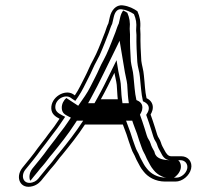

<svg xmlns="http://www.w3.org/2000/svg" viewBox="-20 -684 794 736"><path d="M305.2 -388.6C291.6 -363.2 282.7 -341.4 266.8 -318.4C266.1 -318.9 263.2 -321.2 260.4 -323C228.7 -343.3 174.8 -311.8 176.6 -268C177.5 -246.2 193.5 -236.4 208.2 -228.8C201.9 -219.6 194.5 -208.2 187.8 -198.9L164.8 -168.8C157.8 -158.9 151.3 -150.2 144.8 -142.2L124.5 -115.8C108.3 -92.2 83.5 -62.9 65.2 -40.1C37.4 -3.7 57.5 43.2 105.3 29.7C124 24.4 135.3 12.8 145.3 -1L161.9 -21.1C169.6 -30.9 176.2 -38.9 182.5 -45.8C195 -59.5 206.6 -77.8 219.1 -91.4C248.9 -128.2 277.9 -163.9 305.5 -206.5H451C454.8 -195.3 461 -180.6 465.1 -168.8L473.6 -142.6C479.8 -127.1 484.7 -106.5 493.1 -93.2C497.5 -86.2 501.1 -74.2 507.1 -64.3C514.8 -50.8 517.9 -41.5 530.1 -27C546 -6.2 574.5 12 613.7 12H652.7C679.3 12 706.5 -10.8 712.5 -37C718.6 -63.3 701.4 -85 675.1 -85H636.1C623.8 -85 616.3 -97.1 611.2 -107L602.6 -122.9C600.4 -127.1 598.5 -131.9 597.1 -136.9C592.8 -151.8 586 -155.7 582.5 -167.9C580.2 -175.9 577.4 -185 574.1 -195L565.6 -221.1C562.3 -230.2 559.9 -237.1 557.3 -244.9C559.5 -248.6 563.4 -256.7 564.7 -262.5C569.7 -284 558.4 -300.4 541.8 -307.5C535.4 -335.3 535.4 -361.6 531.6 -394.7C530.1 -415.3 523.7 -433.4 521.7 -450.7C519.7 -480.4 517.8 -520.6 518.5 -553C518.7 -560.9 517.2 -568.9 517.4 -574.7C519.9 -601.6 515.7 -620.6 506.7 -641C493.1 -650.5 474.2 -660.7 450.7 -663.4C423.4 -666.7 406.6 -642.7 401.2 -619.5L395.5 -594.5C393 -589.7 390.7 -584.2 388.6 -578.3L382.6 -560.7C377 -548.4 372.8 -534.1 367.4 -521.8L357.6 -497.7C351.2 -481.8 345.5 -470.7 337.8 -455.7C324.3 -432.3 317 -410.8 305.2 -388.6ZM418.6 -404.9C421.3 -388.6 425.7 -374.7 427.5 -358.8L429.3 -330.9C430.1 -319.6 430.3 -312.6 431.5 -303.5L366.5 -303.5C384.3 -335.2 401.6 -370.2 418.6 -404.9ZM540.4 -243.6C543.9 -233.3 546.9 -224.6 550.9 -213.7L559.3 -187.8C562.6 -177.8 565.3 -168.9 567.6 -160.9C572.3 -144.6 578.9 -141.5 582.2 -129.9C583.9 -124.2 585.9 -119 588.5 -113.9L597.2 -97.9C601.9 -88.7 610.6 -70 632.6 -70H671.6C689.8 -70 701.6 -54.8 697.5 -37C693.4 -19 674.1 -3 656.2 -3H617.2C582.6 -3 557.4 -19 543.1 -37.7C531.3 -51.7 529.5 -58.8 520.9 -73.8C515.7 -82.4 512.5 -93.7 506.7 -103C500 -113.7 494.5 -134.3 488.3 -150.2L479.9 -176.2C474.3 -192.3 468 -207.2 463.3 -221.5H299C270.2 -177.1 239.4 -137.8 208.2 -99.4C193.4 -83 182.9 -66.2 172 -54.2C165.3 -46.8 158.1 -38.2 150.6 -28.6L133.8 -8.1C124.6 4.4 117.7 11.5 104.3 15.3C69.9 25.1 58 -8.4 76.6 -32.9C94.1 -54.6 120 -85.3 136.4 -109.2L156.2 -134.8C162.5 -142.7 170.1 -152.9 176.6 -162.1L199.5 -192.1C207.1 -202.4 214.2 -213.6 220.4 -222.5L229.8 -236.2L217.6 -242.4C203.1 -249.9 192.6 -257.4 192 -272C190.7 -303.6 228.7 -323.6 250.1 -309.9C252.4 -308.4 254.4 -306.7 256.4 -305.4L268.7 -297.3L279 -312.1C296.3 -337.2 305.6 -360 318.5 -384.3C331.3 -408.2 338.4 -429.3 350.8 -450.8C359.3 -465.5 365.1 -478.4 371.8 -495.2L381.5 -519C387.4 -532.6 391.9 -547.4 396.8 -558.3L403.2 -576.6C405.2 -582.6 407.6 -587.7 410 -592.6L416.2 -619.5C420.9 -639.6 430.9 -650.3 445.5 -648.5C464.7 -646.3 481.3 -638 493.5 -629.8C501.3 -611.1 504.3 -596.2 502 -572.7C501.2 -564.1 503.3 -556.2 503.1 -549.9C502.3 -516.8 504.4 -476.3 506.3 -446.5C507.6 -426.4 514.8 -409.4 516.2 -390.1C520.2 -355.3 520.8 -327.1 528 -295.8C542.5 -289.6 553.7 -279.7 549.7 -262.5C548 -255.2 543.5 -248.7 540.4 -243.6ZM404.9 -408.7C388 -374 370.8 -339.3 353.3 -308.2L342.3 -288.5L449.5 -288.5L446.8 -308.7C445.6 -317 445.4 -323.6 444.7 -335.2L442.8 -363.4C440.8 -380.9 436.4 -395.1 433.8 -410.5L426.7 -453.2ZM524.7 -262.5C530.5 -287.7 513.5 -295.9 502.9 -300.5C495.9 -330.7 495.5 -358.2 491.5 -392.9C490 -413 483.7 -430.3 481.6 -448.9C479.6 -479 477.6 -519.1 478.4 -551.8C478.5 -559.1 477 -566.5 477.2 -573.7C479.7 -599.4 476.3 -615.5 468.1 -635C463.8 -637.8 458.2 -641.1 452.3 -643.8C447.7 -637.9 443.3 -628.4 441.2 -619.5L435.3 -593.8C432.9 -589 430.5 -583.6 428.5 -577.7L422.3 -559.8C416.7 -547.4 413 -534.4 407 -520.8L397.3 -496.8C390.7 -480.4 385 -469.3 377.1 -453.9C363.9 -430.9 356.8 -410 344.5 -386.9C331.2 -362 322.2 -339.9 305.6 -315.9L279.8 -278.6L234.2 -308.4C224.8 -300.3 216.1 -285.9 216.8 -269.5C217.6 -250.5 228.9 -244.7 241.4 -238.3L251.7 -233C243.5 -221.2 235.5 -208.5 226.4 -196.1L203.4 -166.1C196.6 -156.3 190.3 -147.8 183.2 -139.1L163.2 -113.1C146.8 -89.2 122.1 -60.1 103.6 -37.1C92.3 -22 90.2 -3.2 96 8.9C99.6 5.4 102.9 1.4 106.8 -4L123.6 -24.3C131.1 -34 138 -42.3 144.6 -49.5C156.1 -62.1 167.4 -80 181 -94.9C210.3 -131 239.4 -166.9 266.5 -208.8L274.8 -221.5H486.9L490.9 -209.6C494.5 -198.7 500.7 -184.2 505 -171.9L513.4 -145.8C519.6 -130.2 525 -109.3 532.2 -97.8C537.5 -89.3 540.9 -77.7 546.3 -68.7C554.7 -54.2 556.9 -46.3 568.7 -32.4C585.1 -10.9 611.2 -3 617.2 -3H646.9C655.9 -8 669 -21.8 672.5 -37C676 -52.1 669.7 -64.9 662.8 -70H632.6C572.2 -70 573.7 -99.1 571.8 -102.9L563.1 -118.8C560.7 -123.6 558.7 -128.6 557.2 -134C553.4 -147 546.7 -150.5 542.6 -165C540.3 -173 537.5 -182 534.3 -192L525.8 -218C522.2 -227.9 519.5 -235.5 516.5 -244.4C518.9 -248.3 523.2 -256.2 524.7 -262.5ZM379.1 -406.4 438.5 -527.9 458.7 -407.1C461.3 -391.2 465.7 -377.4 467.6 -360.6L469.4 -332.6C470.2 -321.2 470.4 -314.3 471.6 -305.5L473.9 -288.5L317.8 -288.5L327.2 -305.3C344.8 -336.8 362.2 -371.7 379.1 -406.4Z"/></svg>

Font: HoneyBee
Style: BlurIt
Weight: 700
Foundry: Cannot Into Space Fonts
Version: Version 0.89